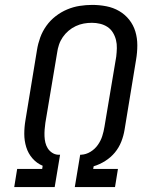

<svg xmlns="http://www.w3.org/2000/svg" viewBox="-20 -763 640 783"><path d="M38 0 50 -74H152L154 -87Q130 -97 112.5 -117Q95 -137 87 -163Q79 -189 79 -217Q79 -245 84 -274L131 -560Q135 -585 144 -610Q153 -635 169 -657.5Q185 -680 207 -697Q229 -714 254 -724.5Q279 -735 305 -739Q331 -743 356 -743Q385 -743 413.5 -737.5Q442 -732 466 -718Q490 -704 507 -682.5Q524 -661 532 -634.5Q540 -608 540 -578.5Q540 -549 535 -520L488 -234Q484 -209 474.5 -185Q465 -161 448.5 -141Q432 -121 409 -106.5Q386 -92 362 -85L360 -74H461L449 0H285L307 -132H311Q331 -133 349 -144Q367 -155 379 -172Q391 -189 397 -208Q403 -227 406 -246L454 -532Q456 -549 456.5 -566.5Q457 -584 453 -600Q449 -616 440.5 -630Q432 -644 418.5 -653Q405 -662 388.5 -666Q372 -670 355 -670Q338 -670 321.5 -667Q305 -664 289 -656.5Q273 -649 259.5 -637.5Q246 -626 236 -611.5Q226 -597 220.5 -580.5Q215 -564 213 -548L165 -262Q163 -248 162 -234.5Q161 -221 161.5 -207.5Q162 -194 165 -181.5Q168 -169 174.5 -158.5Q181 -148 192 -140.5Q203 -133 216 -132H225L203 0Z"/></svg>

Font: Iosevka Curly Slab ExObl
Style: Regular
Weight: 400
Width: 7
Italic angle: -9°
Monospace: yes
Designer: Belleve Invis
Foundry: Belleve Invis
Version: Version 11.1.0; ttfautohint (v1.8.3)